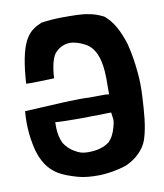

<svg xmlns="http://www.w3.org/2000/svg" viewBox="-81 -783 725 849"><g transform="rotate(-10 281.5 -358.0)"><path d="M290 0C333 0 378 -8 418 -21C443 -32 463 -45 480 -62C497 -79 510 -97 518 -120C537 -179 540 -242 544 -311C546 -347 546 -384 542 -420C538 -465 531 -507 521 -547C503 -607 478 -656 440 -687C418 -698 397 -706 372 -710C344 -716 301 -716 259 -716C223 -716 188 -713 162 -709C109 -686 65 -661 50 -482C49 -473 49 -464 48 -455C64 -452 155 -457 174 -457C175 -494 184 -545 200 -565C218 -587 244 -599 269 -599C291 -599 313 -591 335 -580C390 -552 404 -480 401 -382V-345C388 -348 346 -346 314 -346C286 -348 253 -347 220 -346C212 -345 204 -345 196 -345L22 -336C21 -323 20 -301 20 -288C20 -254 23 -219 30 -186C36 -151 48 -119 67 -90C95 -51 127 -31 201 -10C230 -2 259 0 290 0ZM265 -109C242 -109 225 -114 208 -125C188 -135 172 -152 161 -169C151 -190 145 -215 145 -240V-265C157 -263 210 -262 249 -262C274 -262 294 -262 311 -263H341C357 -263 388 -265 396 -264L400 -234C402 -218 390 -180 382 -165C378 -156 370 -145 361 -136C339 -119 309 -109 265 -109Z"/></g></svg>

Font: Londrina Solid CC
Style: CC
Weight: 400
Designer: Marcelo Magalhaes
Foundry: Tipos Pereira
Version: Version 1.003;FEAKit 1.0